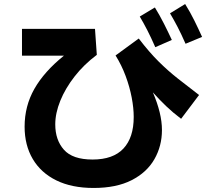

<svg xmlns="http://www.w3.org/2000/svg" viewBox="-20 -867 1040 952"><path d="M900 -650Q879 -698 860.5 -733.5Q842 -769 823 -801L898 -847Q923 -807 943.5 -765.5Q964 -724 982 -684ZM750 -633Q729 -681 710.5 -717Q692 -753 673 -785L748 -830Q772 -791 793 -749.5Q814 -708 832 -669ZM444 65Q336 65 259.5 27.5Q183 -10 142.5 -78.5Q102 -147 102 -239Q102 -341 150.5 -426.5Q199 -512 297 -591H89V-724H451L460 -595Q396 -547 350 -488Q304 -429 279 -367.5Q254 -306 254 -250Q254 -173 297 -124.5Q340 -76 439 -76Q541 -76 592 -130.5Q643 -185 643 -287Q643 -331 633 -383.5Q623 -436 603 -490Q583 -544 553 -592L668 -676Q720 -608 767 -561.5Q814 -515 862.5 -477Q911 -439 967 -396L878 -278Q838 -308 803.5 -341Q769 -374 738 -409Q760 -358 771.5 -311Q783 -264 783 -222Q783 -143 745.5 -77.5Q708 -12 632.5 26.5Q557 65 444 65Z"/></svg>

Font: Murecho
Style: Bold
Weight: 700
Designer: Neil Summerour
Foundry: Positype
Version: Version 1.010; ttfautohint (v1.8.3)